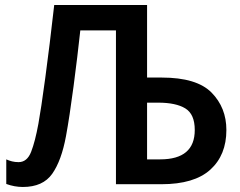

<svg xmlns="http://www.w3.org/2000/svg" viewBox="-20 -734 957 765"><path d="M71 11Q151 11 188 -41.5Q225 -94 243 -192Q257 -268 273 -389.5Q289 -511 300 -613H442V0H623Q754 0 818 -58Q882 -116 882 -216Q882 -305 823 -365Q764 -425 624 -425H566V-714H196Q178 -554 160.5 -424.5Q143 -295 133 -241Q120 -170 104 -129Q88 -88 54 -88Q40 -88 28 -91Q16 -94 5 -99V-1Q38 11 71 11ZM566 -99V-325H610Q681 -325 718.5 -302Q756 -279 756 -216Q756 -99 618 -99Z"/></svg>

Font: Noto Sans Display Medium
Style: Regular
Weight: 500
Designer: Monotype Design Team
Foundry: Monotype Imaging Inc.
Version: Version 1.900